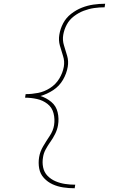

<svg xmlns="http://www.w3.org/2000/svg" viewBox="-20 -853 616 1026"><path d="M379 153 382 134Q355 134 328 130Q301 126 276.5 115.5Q252 105 234 86.5Q216 68 210.5 41.5Q205 15 210 -13Q213 -34 223.5 -53.5Q234 -73 247 -92L248 -93Q263 -114 274.5 -137Q286 -160 290 -184Q296 -219 288 -253Q280 -287 254 -308.5Q228 -330 196 -340Q232 -350 264.5 -371.5Q297 -393 316.5 -426.5Q336 -460 342 -496Q347 -526 339 -554Q331 -582 322 -610Q313 -638 318 -667Q323 -696 337 -722Q351 -748 375.5 -766.5Q400 -785 427.5 -795.5Q455 -806 483 -810Q511 -814 539 -814L542 -833Q511 -833 479.5 -828.5Q448 -824 417.5 -812Q387 -800 360 -779Q333 -758 317.5 -728.5Q302 -699 297 -667Q292 -638 300 -609.5Q308 -581 317 -553.5Q326 -526 321 -496Q315 -463 296.5 -432.5Q278 -402 247.5 -382.5Q217 -363 183.5 -356.5Q150 -350 117 -350L114 -331Q146 -331 177.5 -324Q209 -317 233.5 -298Q258 -279 266 -248Q274 -217 269 -184Q264 -154 245.5 -126.5Q227 -99 210.5 -71Q194 -43 189 -13Q184 18 189.5 47.5Q195 77 215 98.5Q235 120 261.5 132Q288 144 318 148.5Q348 153 379 153Z"/></svg>

Font: Iosevka Sparkle Thin
Style: Italic
Weight: 100
Italic angle: -9°
Designer: Belleve Invis
Foundry: Belleve Invis
Version: Version 4.5.0; ttfautohint (v1.8.3)